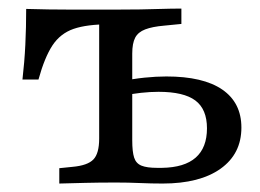

<svg xmlns="http://www.w3.org/2000/svg" viewBox="-20 -434 615 454"><path d="M214.5 -207.3V-396.8L237.9 -376.6H239.5Q185.5 -376.6 154 -365.7Q122.6 -354.8 104 -326.6Q85.5 -298.4 71 -246H33.1Q37.9 -287.1 39.9 -328.2Q41.9 -369.4 41.9 -412.9Q67.7 -412.1 94.4 -411.7Q121 -411.3 146.8 -411.3H239.5H254.8H254Q285.5 -411.3 311.3 -411.7Q337.1 -412.1 360.9 -412.9Q384.7 -413.7 408.9 -413.7V-377.4L368.5 -373.4Q340.3 -371 323.4 -364.5Q306.5 -358.1 299.6 -344.8Q292.7 -331.5 292.7 -307.3V-207.3ZM254 -2.4Q212.9 -2.4 182.3 -1.6Q151.6 -0.8 120.2 0V-36.3L151.6 -39.5Q187.1 -42.7 200.8 -56.9Q214.5 -71 214.5 -106.5V-207.3H292.7V-102.4Q292.7 -75 297.2 -61.3Q301.6 -47.6 314.5 -42.3Q327.4 -37.1 351.6 -37.1H362.9Q416.1 -37.9 442.7 -61.3Q469.4 -84.7 469.4 -130.6Q469.4 -175.8 441.9 -196.4Q414.5 -216.9 354.8 -216.9Q335.5 -216.9 313.3 -214.5Q291.1 -212.1 268.5 -207.3V-241.9Q294.4 -247.6 321.8 -250.4Q349.2 -253.2 373.4 -253.2Q460.5 -253.2 505.6 -222.2Q550.8 -191.1 550.8 -132.3Q550.8 -70.2 501.6 -35.1Q452.4 0 364.5 0Q337.9 0 310.5 -1.2Q283.1 -2.4 254 -2.4Z"/></svg>

Font: Playfair 9pt
Style: Regular
Weight: 400
Designer: Claus Eggers Sørensen
Foundry: Claus Eggers Sørensen
Version: Version 2.203